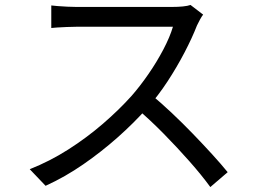

<svg xmlns="http://www.w3.org/2000/svg" viewBox="-20 -728 1040 775"><path d="M800 -669Q795 -663 787.5 -649.5Q780 -636 775 -625Q756 -576 725 -516.5Q694 -457 656 -399Q618 -341 576 -294Q521 -232 455 -173.5Q389 -115 316 -64.5Q243 -14 164 22L100 -45Q181 -77 255.5 -124.5Q330 -172 395.5 -228.5Q461 -285 512 -342Q546 -381 579.5 -429.5Q613 -478 639.5 -528.5Q666 -579 678 -620Q670 -620 640 -620Q610 -620 569 -620Q528 -620 483 -620Q438 -620 397 -620Q356 -620 326.5 -620Q297 -620 288 -620Q271 -620 249.5 -619Q228 -618 210.5 -617Q193 -616 187 -615V-706Q194 -705 212.5 -703.5Q231 -702 252 -701Q273 -700 288 -700Q299 -700 328 -700Q357 -700 397.5 -700Q438 -700 482 -700Q526 -700 566.5 -700Q607 -700 636 -700Q665 -700 674 -700Q699 -700 718.5 -702Q738 -704 749 -708ZM589 -347Q630 -313 673.5 -272Q717 -231 759 -187.5Q801 -144 837 -104.5Q873 -65 899 -33L829 27Q794 -21 745 -76.5Q696 -132 641.5 -187.5Q587 -243 532 -290Z"/></svg>

Font: Noto Sans SC Thin
Style: Regular
Weight: 400
Version: Version 2.004-H2;hotconv 1.0.118;makeotfexe 2.5.65603